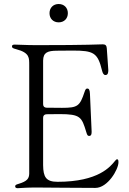

<svg xmlns="http://www.w3.org/2000/svg" viewBox="-20 -958 659 981"><path d="M501.4 -597.3C504.3 -585.6 508.9 -574.6 518.5 -574.6C531.2 -574.6 533.4 -586.3 533.4 -599.8C533 -607.2 528.4 -677.2 525.6 -711.6C524.5 -724.4 519.9 -731.5 505.7 -731.5C478 -731.5 444.6 -727.3 165.5 -727.3H164.8C104 -727.6 79.2 -730.1 54.7 -730.1C46.5 -730.1 41.2 -727.6 41.2 -721.6C41.2 -713.4 45.1 -711.3 62.5 -706.7C133.5 -688.2 128.9 -660.9 129.3 -625V-100.9C129.3 -99.8 129.3 -99.1 129.3 -98V-94.5V-70C128.2 -46.5 120 -32 74.6 -18.5C63.2 -14.9 57.5 -13.5 57.5 -5.7C57.5 -1.1 60.4 3.6 70.3 3.6C80.6 3.6 98.7 0.7 156.2 0C237.2 0.4 364.7 2.1 467.3 2.1C530.5 2.1 585.2 -92.3 585.2 -128.6C585.2 -138.1 584.2 -144.2 578.1 -144.2C575.3 -144.2 571.7 -141 567.5 -135.7C545.1 -108.3 484.7 -29.1 274.1 -29.1C215.2 -29.1 201 -53.3 200.3 -114.3V-355.8C200.3 -367.5 206.3 -373.9 218 -374.3C243.3 -375 276.3 -375 284.1 -375C391.3 -375 397.4 -360.1 420.5 -284.1C425.4 -267.8 427.6 -263.5 435.4 -263.5C446.7 -263.5 448.2 -273.4 448.2 -285.5C447.4 -305.4 440.3 -465.9 439.6 -478.7C438.9 -500.7 433.2 -505.7 426.1 -505.7C419 -505.7 416.2 -500.7 411.9 -487.9C387.8 -415.8 377.1 -407 296.9 -407C269.5 -407 241.1 -407 218 -407.7C206.3 -408 200.3 -414.4 200.3 -426.1V-648.8C201 -691.1 224.8 -698.2 269.2 -698.9C322.8 -699.6 334.9 -699.6 350.9 -699.6C458.1 -699.6 479.4 -688.9 501.4 -597.3ZM233 -890.6C233 -862.9 252.1 -843.8 279.8 -843.8C307.5 -843.8 326.7 -862.9 326.7 -890.6C326.7 -918.3 307.5 -937.5 279.8 -937.5C252.1 -937.5 233 -918.3 233 -890.6Z"/></svg>

Font: Margiela Serif Light
Style: Regular
Weight: 300
Designer: Andreas Faust, Stefan Endress
Version: Version 1.002;FEAKit 1.0